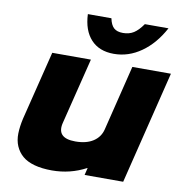

<svg xmlns="http://www.w3.org/2000/svg" viewBox="-94 -962 1007 1058"><g transform="rotate(10 410.0 -432.5)"><path d="M819.8 -629.9 664.1 2H448.2L458 -38.1H456.1Q367.7 8.8 266.1 8.8Q209.5 8.8 167.5 -2.9Q125.5 -14.6 100.1 -36.6Q74.7 -58.6 61.3 -89.8Q47.9 -121.1 48.8 -159.9Q49.8 -198.7 60.1 -244.1L155.8 -629.9H372.1L280.8 -262.2Q256.8 -170.9 365.2 -170.9Q426.8 -170.9 465.1 -195.8Q503.4 -220.7 514.2 -265.1L604 -629.9ZM630.9 -874H763.2Q714.4 -783.2 643.3 -733.2Q572.3 -683.1 490.2 -683.1Q408.2 -683.1 362.1 -733.2Q315.9 -783.2 312 -874H443.8Q451.2 -837.4 468.8 -821.3Q486.3 -805.2 520 -805.2Q555.2 -805.2 580.3 -821.3Q605.5 -837.4 630.9 -874Z"/></g></svg>

Font: Sinkin Sans 900 X Black Italic
Style: Regular
Weight: 950
Italic angle: -112°
Designer: Keith Bates
Foundry: K-Type
Version: Sinkin Sans (version 1.0)  by Keith Bates   •   © 2014   www